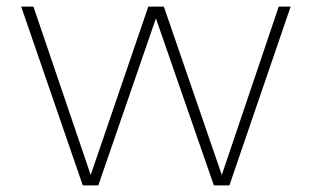

<svg xmlns="http://www.w3.org/2000/svg" viewBox="-20 -560 942 580"><path d="M822 -540H858L673 0H626L451 -504.5L277 0H230L44 -540H81L254 -31.5L428 -540H475L650 -31.5Z"/></svg>

Font: Encode Sans Expanded Thin
Style: Regular
Weight: 250
Width: 7
Designer: Multiple Designers
Foundry: Impallari Type
Version: Version 2.000